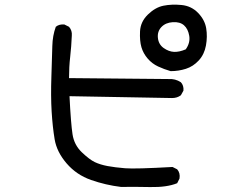

<svg xmlns="http://www.w3.org/2000/svg" viewBox="-20 -773 1040 808"><path d="M489.3 13.7Q424.8 5.9 363.3 -15.6Q301.8 -37.1 260.3 -85.4Q218.8 -133.8 210 -186.5Q201.2 -239.3 197.3 -303.7Q193.4 -368.2 196.3 -452.1Q199.2 -536.1 200.2 -579.6Q201.2 -623 214.8 -660.2Q228.5 -671.9 251 -669.9L270.5 -660.2Q284.2 -644.5 282.2 -623Q280.3 -577.1 275.4 -534.2Q270.5 -491.2 270.5 -444.3L688.5 -440.4Q717.8 -442.4 741.2 -426.8Q753.9 -413.1 752 -391.6L741.2 -372.1Q725.6 -360.4 704.1 -360.4L272.5 -368.2Q278.3 -252.9 285.2 -208Q292 -163.1 324.2 -132.3Q356.4 -101.6 378.9 -90.8Q401.4 -80.1 432.6 -74.2Q463.9 -68.4 506.8 -64.9Q549.8 -61.5 706.1 -70.3L725.6 -60.5Q739.3 -44.9 735.4 -21.5L725.6 -2Q682.6 15.6 611.8 14.2Q541 12.7 489.3 13.7ZM698.2 -473.6Q670.9 -481.4 645.5 -493.2Q620.1 -504.9 601.6 -526.4Q583 -547.9 575.2 -574.2Q567.4 -600.6 569.3 -641.1Q571.3 -681.6 602.5 -711.9Q633.8 -742.2 668 -749Q702.1 -755.9 743.7 -752Q785.2 -748 813.5 -718.8Q841.8 -689.5 847.7 -654.3Q853.5 -619.1 846.7 -581.5Q839.8 -543.9 816.4 -518.6Q793 -493.2 762.2 -483.4Q731.4 -473.6 698.2 -473.6ZM761.7 -565.4Q781.2 -592.8 776.4 -622.1Q771.5 -651.4 754.4 -666.5Q737.3 -681.6 707 -679.7Q676.8 -677.7 659.2 -659.2Q641.6 -640.6 644.5 -613.3Q647.5 -585.9 668.9 -570.8Q690.4 -555.7 712.4 -554.7Q734.4 -553.7 761.7 -565.4Z"/></svg>

Font: NaikaiFont
Style: Regular
Weight: 400
Version: Version 1.67